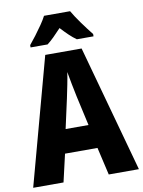

<svg xmlns="http://www.w3.org/2000/svg" viewBox="-99 -998 795 1066"><g transform="rotate(-10 298.0 -465.0)"><path d="M426 0 390 -156H207L171 0H0L194 -715H399L596 0ZM326 -456Q319 -490 311 -530Q303 -570 298 -600Q294 -571 286 -531Q278 -491 271 -458L234 -290H363ZM372 -930Q391 -897 419.5 -857.5Q448 -818 476 -783V-770H382Q362 -784 341.5 -803.5Q321 -823 298 -848Q275 -823 254.5 -803Q234 -783 217 -770H121V-783Q137 -802 157.5 -829Q178 -856 196.5 -883Q215 -910 225 -930Z"/></g></svg>

Font: Noto Sans Armenian Condensed ExtraBold
Style: Regular
Weight: 800
Width: 3
Designer: Monotype Design Team
Foundry: Monotype Imaging Inc.
Version: Version 2.008; ttfautohint (v1.8.4.7-5d5b)